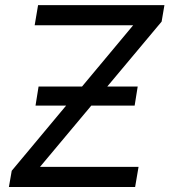

<svg xmlns="http://www.w3.org/2000/svg" viewBox="-20 -748 678 768"><path d="M15.6 0 26.9 -64.9 512.7 -647H118.7L132.3 -727.5H637.7L626.5 -661.6L140.1 -80.6H534.2L520.5 0ZM122.1 -325.7 134.3 -401.9H530.8L518.6 -325.7Z"/></svg>

Font: Inter 18pt
Style: Italic
Weight: 400
Italic angle: -9.3988°
Designer: Rasmus Andersson
Foundry: rsms
Version: Version 4.001;git-66647c0bb